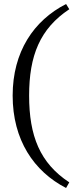

<svg xmlns="http://www.w3.org/2000/svg" viewBox="-20 -750 396 956"><path d="M43 -274C43 -54 148 103 309 186L325 158C179 62 125 -73 125 -274C125 -473 179 -607 325 -704L309 -730C148 -648 43 -492 43 -274Z"/></svg>

Font: Libertinus Math
Style: Regular
Weight: 400
Designer: Philipp H. Poll, Khaled Hosny
Foundry: Caleb Maclennan
Version: Version 7.050;RELEASE